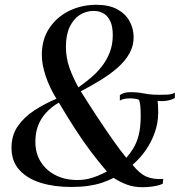

<svg xmlns="http://www.w3.org/2000/svg" viewBox="-20 -772 754 801"><path d="M276.5 8Q206.5 8 150.2 -9.2Q94 -26.5 61 -62.8Q28 -99 28 -155.5Q28 -208 54.5 -246Q81 -284 123.8 -311.8Q166.5 -339.5 215.5 -360Q187 -406 170.8 -454Q154.5 -502 154.5 -543Q154.5 -607.5 185.5 -654.2Q216.5 -701 268.2 -726.5Q320 -752 382 -752Q435 -752 469.2 -733.2Q503.5 -714.5 520.5 -683.5Q537.5 -652.5 537.5 -616.5Q537.5 -580.5 520.2 -549.5Q503 -518.5 472.8 -491.5Q442.5 -464.5 402.8 -439.8Q363 -415 317 -391Q348 -341.5 383 -288.2Q418 -235 450.5 -188.8Q483 -142.5 507 -113.5Q522.5 -131 536.2 -153.2Q550 -175.5 558.5 -208Q567 -240.5 567 -288.5Q567 -317 565 -333.8Q563 -350.5 559 -356Q554 -358.5 544.2 -360Q534.5 -361.5 523 -361.5Q512.5 -361.5 500.5 -359.8Q488.5 -358 480 -352V-374.5Q486 -380.5 497.5 -384Q509 -387.5 524 -387.5Q549 -387.5 565 -384.8Q581 -382 598.5 -379.2Q616 -376.5 644.5 -376.5Q656.5 -376.5 676.8 -377.2Q697 -378 709.5 -385.5V-363Q697 -356 683.2 -353.2Q669.5 -350.5 662.5 -350.5Q656.5 -350.5 650 -350.5Q643.5 -350.5 637.5 -351Q638.5 -346 639.2 -333.8Q640 -321.5 640 -300.5Q639.5 -257.5 625.2 -217.8Q611 -178 587 -144Q563 -110 533 -84.5Q561.5 -48 591 -35.2Q620.5 -22.5 661 -25.5L659 -5.5Q650 -1 636.5 2.2Q623 5.5 607.2 7.2Q591.5 9 574 9Q538.5 9 509 -2Q479.5 -13 454 -30Q431 -18 405 -9.5Q379 -1 347.8 3.5Q316.5 8 276.5 8ZM302 -21Q327 -21 348.5 -26Q370 -31 389.2 -39.2Q408.5 -47.5 426 -56.5Q393.5 -94.5 362.2 -135.5Q331 -176.5 298 -227Q265 -277.5 225.5 -344Q194.5 -326 172.5 -302Q150.5 -278 139 -248Q127.5 -218 127.5 -180.5Q127.5 -132.5 150.2 -96.5Q173 -60.5 212.5 -40.8Q252 -21 302 -21ZM307 -407.5Q330.5 -424 355.8 -444.8Q381 -465.5 402.2 -491.8Q423.5 -518 437 -551.2Q450.5 -584.5 450.5 -625.5Q450.5 -662 439.8 -684.2Q429 -706.5 411 -716.5Q393 -726.5 371 -726.5Q339 -726.5 312.8 -709.8Q286.5 -693 270.8 -659.8Q255 -626.5 255 -577.5Q255 -531.5 269.2 -490.8Q283.5 -450 307 -407.5Z"/></svg>

Font: Merriweather 144pt
Style: Italic
Weight: 400
Italic angle: -7.8°
Version: Version 2.101